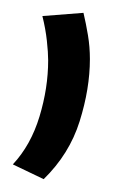

<svg xmlns="http://www.w3.org/2000/svg" viewBox="-39 -83 183 299"><path d="M27 -58 91 -63Q95 -46 98 -28Q101 -10 101 9Q101 55 85 106Q69 157 29 196L-19 173Q9 143 22.5 98.5Q36 54 36 11Q36 -1 34 -19.5Q32 -38 27 -58Z"/></svg>

Font: Georama ExtraCondensed
Style: Regular
Weight: 400
Width: 2
Designer: Jean-Baptiste Levee
Foundry: Production Type
Version: Version 1.000